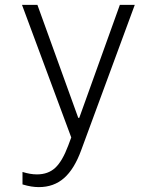

<svg xmlns="http://www.w3.org/2000/svg" viewBox="-20 -560 640 785"><path d="M72 143V194Q92 200 108 202.5Q124 205 139 205Q200 205 242 168Q284 131 312 54L531 -540H470L304 -78H300L133 -540H70L281 28L280 15V6L279 -2V-8L278 -16L259 35Q235 99 206 126Q177 153 131 153Q117 153 102.5 150.5Q88 148 72 143Z"/></svg>

Font: CommitMonoV143 ExtLt
Style: Regular
Weight: 200
Monospace: yes
Designer: Eigil Nikolajsen
Foundry: Eigil Nikolajsen
Version: Version 1.143